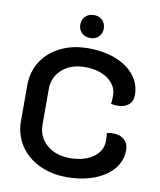

<svg xmlns="http://www.w3.org/2000/svg" viewBox="-96 -970 878 1055"><g transform="rotate(10 342.5 -442.5)"><path d="M48 -253V-450Q48 -526 85.5 -584.5Q123 -643 190.5 -676Q258 -709 344 -709Q431 -709 498 -682.5Q565 -656 602.5 -608.5Q640 -561 640 -500Q640 -465 617 -445.5Q594 -426 555 -426Q536 -426 519 -430Q522 -445 522 -475Q522 -532 472.5 -568Q423 -604 344 -604Q266 -604 217 -561Q168 -518 168 -450V-253Q168 -184 218 -140.5Q268 -97 348 -97Q427 -97 477 -132.5Q527 -168 527 -225Q527 -253 524 -268Q540 -272 559 -272Q598 -272 621.5 -251Q645 -230 645 -194Q645 -135 607.5 -89Q570 -43 502 -17Q434 9 348 9Q261 9 192.5 -24.5Q124 -58 86 -117.5Q48 -177 48 -253ZM277 -829Q277 -858 295 -876Q313 -894 343 -894Q372 -894 390 -876Q408 -858 408 -829Q408 -802 390 -784Q372 -766 343 -766Q314 -766 295.5 -784Q277 -802 277 -829Z"/></g></svg>

Font: K2D SemiBold
Style: Regular
Weight: 600
Designer: Katatrad Aksorn Co.,Ltd.
Foundry: Cadson Demak Co.,Ltd.
Version: Version 1.000; ttfautohint (v1.6)